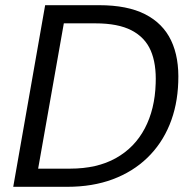

<svg xmlns="http://www.w3.org/2000/svg" viewBox="-20 -720 734 740"><path d="M31 0 154 -700H362Q471 -700 539.5 -665Q608 -630 639.5 -564Q671 -498 667 -403Q664 -313 633.5 -239Q603 -165 547.5 -111.5Q492 -58 414.5 -29Q337 0 239 0ZM127 -70H250Q354 -70 426.5 -110.5Q499 -151 538 -225Q577 -299 580 -398Q583 -474 561 -525Q539 -576 487 -603Q435 -630 348 -630H226Z"/></svg>

Font: DM Sans 16pt
Style: Italic
Weight: 400
Italic angle: -10°
Version: Version 4.004;gftools[0.9.30]